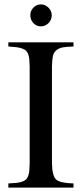

<svg xmlns="http://www.w3.org/2000/svg" viewBox="-20 -855 373 875"><path d="M18.1 0V-19Q40.5 -20 54.4 -21.5Q68.4 -22.9 80.1 -26.9Q91.8 -30.8 97.9 -36.4Q104 -42 108.2 -52.5Q112.3 -63 113.5 -75.7Q114.7 -88.4 115.2 -108.9V-553.2Q114.7 -573.2 113.5 -585.7Q112.3 -598.1 108.2 -608.6Q104 -619.1 98.1 -624.5Q92.3 -629.9 80.6 -634Q68.8 -638.2 54.9 -639.9Q41 -641.6 18.1 -643.1V-662.1H314.9V-643.1Q281.7 -642.1 264.4 -638.7Q247.1 -635.3 235.6 -625Q224.1 -614.7 220.9 -598.9Q217.8 -583 216.8 -553.2V-108.9Q218.3 -53.2 235.8 -36.9Q253.4 -20.5 314.9 -19V0ZM166 -835Q186 -835 200.9 -820.1Q215.8 -805.2 215.8 -785.2Q215.8 -764.6 201.2 -749.8Q186.5 -734.9 166 -734.9Q146 -734.9 132.1 -749.8Q118.2 -764.6 118.2 -786.1Q118.2 -805.7 132.3 -820.3Q146.5 -835 166 -835Z"/></svg>

Font: Accordance
Style: Regular
Weight: 400
Version: Version 1.1 (build May 11, 2018) Miklal Software Solutions, 